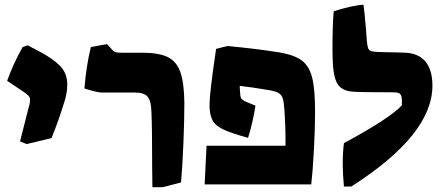

<svg xmlns="http://www.w3.org/2000/svg" viewBox="-20 -773 1863 805"><path d="M64 -180 99 -318Q106 -340 106 -355Q106 -364 99.5 -371.5Q93 -379 73 -392L10 -434Q34 -503 75 -576L97 -583Q109 -577 115 -573Q149 -556 172 -542Q222 -512 242 -484.5Q262 -457 262 -418Q262 -379 246 -334Q226 -268 196 -194L92 -169Z M618 -70Q618 -237 615 -301Q614 -350 599 -367.5Q584 -385 546 -385H405Q389 -385 334 -402Q341 -494 361 -576L429 -588L447 -568Q456 -557 463.5 -554.5Q471 -552 491 -552H577Q646 -552 683.5 -533.5Q721 -515 736.5 -470Q752 -425 753 -342Q753 -271 749 -173Q745 -75 739 -8L662 12H619Q619 -36 618 -70Z M846 -162H1177Q1178 -233 1172 -317Q1170 -347 1165 -361.5Q1160 -376 1148 -383Q1136 -390 1109 -395Q1031 -408 985 -413L986 -393Q987 -368 991 -361Q995 -354 1010 -347L1051 -330Q1047 -302 1038.5 -264Q1030 -226 1020 -195Q952 -214 920 -228.5Q888 -243 875 -262Q862 -281 859 -316Q857 -344 864 -405Q871 -466 886 -568L933 -580Q1055 -569 1153 -553Q1216 -542 1246.5 -518.5Q1277 -495 1289 -446.5Q1301 -398 1301 -304Q1301 -232 1296 -141.5Q1291 -51 1285 0H838Z M1417 -85Q1417 -136 1422 -173Q1519 -225 1582 -266.5Q1645 -308 1665 -332Q1666 -356 1663.5 -367Q1661 -378 1653.5 -382Q1646 -386 1629 -386Q1480 -386 1455 -389Q1415 -393 1397.5 -417.5Q1380 -442 1376 -499Q1374 -535 1374 -570Q1374 -665 1379 -725Q1408 -736 1447 -744.5Q1486 -753 1504 -753Q1508 -729 1515 -643L1518 -602Q1520 -580 1523.5 -571Q1527 -562 1535.5 -559Q1544 -556 1565 -555L1604 -554Q1632 -554 1680 -552Q1736 -549 1764.5 -514Q1793 -479 1793 -414Q1793 -208 1453 9H1422Q1417 -44 1417 -85Z"/></svg>

Font: Suez One
Style: Regular
Weight: 400
Designer: Michal Sahar
Foundry: Hagilda
Version: Version 1.001